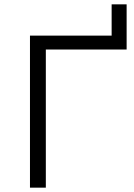

<svg xmlns="http://www.w3.org/2000/svg" viewBox="-20 -864 615 884"><path d="M118 0V-700H494V-844H563V-636H191V0Z"/></svg>

Font: Montserrat
Style: Regular
Weight: 400
Designer: Julieta Ulanovsky
Foundry: Julieta Ulanovsky
Version: Version 9.000; ttfautohint (v1.8.4.7-5d5b)